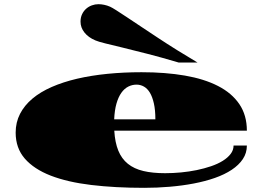

<svg xmlns="http://www.w3.org/2000/svg" viewBox="-20 -880 1268 922"><path d="M438 -686Q404.3 -700.2 385.5 -723.9Q366.7 -747.6 366.7 -775.9Q366.7 -796.4 374.3 -812Q381.8 -827.6 393.8 -838.1Q405.8 -848.6 421.1 -854.2Q436.5 -859.9 452.6 -859.9Q465.8 -859.9 480.2 -856.9Q494.6 -854 508.8 -847.7Q518.6 -843.3 539.3 -830.1Q560.1 -816.9 590.1 -796.9Q620.1 -776.9 658 -751.7Q695.8 -726.6 739 -698Q782.2 -669.4 830.3 -639.4Q878.4 -609.4 928.7 -579.6H838.4Q754.4 -604.5 686.8 -621.8Q619.1 -639.2 568.8 -651.4Q518.6 -663.6 485.6 -671.6Q452.6 -679.7 438 -686ZM55.2 -243.2Q55.2 -292.5 76.2 -333.3Q97.2 -374 135.5 -406.2Q173.8 -438.5 228.5 -462.4Q283.2 -486.3 350.3 -502Q417.5 -517.6 495.6 -525.4Q573.7 -533.2 659.7 -533.2Q774.4 -533.2 867.7 -517.1Q960.9 -501 1027.1 -467Q1093.3 -433.1 1129.4 -379.9Q1165.5 -326.7 1165.5 -252.4H528.8Q532.2 -195.8 548.1 -156.7Q564 -117.7 594 -93.5Q624 -69.3 668.5 -58.8Q712.9 -48.3 772.9 -48.3Q810.5 -48.3 849.4 -52Q888.2 -55.7 924.8 -63.2Q961.4 -70.8 993.7 -81.8Q1025.9 -92.8 1049.8 -107.7Q1073.7 -122.6 1087.6 -140.9Q1101.6 -159.2 1101.6 -181.2H1165.5Q1165.5 -145 1146.2 -116.2Q1127 -87.4 1092.8 -64.7Q1058.6 -42 1012 -25.6Q965.3 -9.3 910.4 1.2Q855.5 11.7 794.9 16.8Q734.4 22 672.4 22Q532.2 22 418.2 8.3Q304.2 -5.4 223.6 -36.6Q143.1 -67.9 99.1 -118.4Q55.2 -168.9 55.2 -243.2ZM726.1 -307.1Q726.1 -351.6 719 -383.1Q711.9 -414.6 700 -434.6Q688 -454.6 671.4 -464.1Q654.8 -473.6 635.7 -473.6Q614.7 -473.6 595.9 -464.1Q577.1 -454.6 562.7 -434.3Q548.3 -414.1 539.3 -382.6Q530.3 -351.1 528.3 -307.1Z"/></svg>

Font: Asset
Style: Regular
Weight: 400
Designer: Riccardo De Franceschi
Foundry: Sorkin Type Co.
Version: Version 1.001